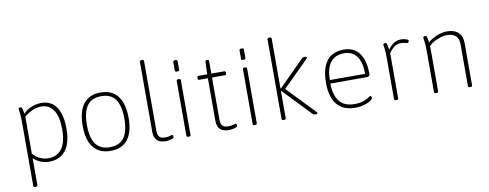

<svg xmlns="http://www.w3.org/2000/svg" viewBox="-74 -1138 4412 1732"><g transform="rotate(-10 2132.0 -272.0)"><path d="M130 208Q122 208 118 205Q114 202 114 196V-373Q114 -427 111.5 -454.5Q109 -482 106.5 -494Q104 -506 104 -511Q104 -514 106 -516Q108 -518 111 -519.5Q114 -521 118 -521.5Q122 -522 125 -522Q131 -522 134 -518.5Q137 -515 140.5 -502Q144 -489 149 -460Q174 -486 203 -501Q232 -516 261 -522.5Q290 -529 313 -529Q374 -529 415 -498.5Q456 -468 477.5 -408.5Q499 -349 499 -261Q499 -174 475.5 -114.5Q452 -55 406.5 -24.5Q361 6 295 6Q268 6 243 -0.5Q218 -7 195.5 -19.5Q173 -32 152 -51V196Q152 202 148 205Q144 208 136 208ZM293 -26Q374 -26 417 -86Q460 -146 460 -261Q460 -377 421 -437Q382 -497 308 -497Q265 -497 226 -479Q187 -461 152 -432V-92Q182 -59 217.5 -42.5Q253 -26 293 -26Z M858 6Q755 6 701 -61.5Q647 -129 647 -259Q647 -391 700.5 -460Q754 -529 857 -529Q960 -529 1014 -460Q1068 -391 1068 -259Q1068 -129 1014.5 -61.5Q961 6 858 6ZM857 -28Q946 -28 987.5 -86.5Q1029 -145 1029 -262Q1029 -378 987.5 -436.5Q946 -495 857 -495Q769 -495 727.5 -436.5Q686 -378 686 -261Q686 -145 727.5 -86.5Q769 -28 857 -28Z M1362 6Q1327 6 1303.5 -5Q1280 -16 1268 -40Q1256 -64 1256 -101V-740Q1256 -746 1260 -749Q1264 -752 1272 -752H1278Q1286 -752 1290 -749Q1294 -746 1294 -740V-107Q1294 -62 1310 -45Q1326 -28 1363 -28Q1392 -28 1406.5 -34Q1421 -40 1428 -40Q1430 -40 1432 -37.5Q1434 -35 1435 -31.5Q1436 -28 1436.5 -24.5Q1437 -21 1437 -18Q1437 -12 1425 -6.5Q1413 -1 1395.5 2.5Q1378 6 1362 6Z M1569 2Q1561 2 1557 -1Q1553 -4 1553 -10V-513Q1553 -519 1557 -522Q1561 -525 1569 -525H1575Q1583 -525 1587 -522Q1591 -519 1591 -513V-10Q1591 -4 1587 -1Q1583 2 1575 2ZM1572 -595Q1561 -595 1556.5 -598Q1552 -601 1552 -607V-687Q1552 -692 1556.5 -695.5Q1561 -699 1572 -699Q1583 -699 1587.5 -696Q1592 -693 1592 -687V-607Q1592 -602 1587.5 -598.5Q1583 -595 1572 -595Z M1940 6Q1905 6 1881.5 -5Q1858 -16 1846 -40Q1834 -64 1834 -101V-487H1754Q1742 -487 1742 -501V-509Q1742 -523 1754 -523H1834L1839 -638Q1839 -645 1842.5 -647.5Q1846 -650 1854 -650H1857Q1865 -650 1868.5 -647Q1872 -644 1872 -638V-523H1991Q2003 -523 2003 -509V-501Q2003 -487 1991 -487H1872V-107Q1872 -62 1888 -45Q1904 -28 1941 -28Q1972 -28 1988 -34Q2004 -40 2011 -40Q2013 -40 2015 -37.5Q2017 -35 2018 -31.5Q2019 -28 2019.5 -24.5Q2020 -21 2020 -18Q2020 -12 2007 -6.5Q1994 -1 1975.5 2.5Q1957 6 1940 6Z M2176 2Q2168 2 2164 -1Q2160 -4 2160 -10V-513Q2160 -519 2164 -522Q2168 -525 2176 -525H2182Q2190 -525 2194 -522Q2198 -519 2198 -513V-10Q2198 -4 2194 -1Q2190 2 2182 2ZM2179 -595Q2168 -595 2163.5 -598Q2159 -601 2159 -607V-687Q2159 -692 2163.5 -695.5Q2168 -699 2179 -699Q2190 -699 2194.5 -696Q2199 -693 2199 -687V-607Q2199 -602 2194.5 -598.5Q2190 -595 2179 -595Z M2441 2Q2433 2 2429 -1Q2425 -4 2425 -10V-740Q2425 -746 2429 -749Q2433 -752 2441 -752H2447Q2455 -752 2459 -749Q2463 -746 2463 -740V-283H2468L2700 -515Q2703 -518 2706 -520.5Q2709 -523 2713 -524Q2717 -525 2722 -525H2732Q2738 -525 2742.5 -523Q2747 -521 2747 -517Q2747 -514 2741 -507Q2735 -500 2730 -495L2498 -265V-277L2737 -28Q2742 -23 2747.5 -16Q2753 -9 2753 -5Q2753 -2 2750.5 0Q2748 2 2740 2H2729Q2722 2 2717 -1Q2712 -4 2707 -8L2468 -258H2463V-10Q2463 -4 2459 -1Q2455 2 2447 2Z M3098 6Q2989 6 2932.5 -61.5Q2876 -129 2876 -259Q2876 -349 2899.5 -409Q2923 -469 2970 -499Q3017 -529 3086 -529Q3147 -529 3189 -500Q3231 -471 3253.5 -413.5Q3276 -356 3276 -270Q3276 -265 3273 -260Q3270 -255 3264.5 -251.5Q3259 -248 3253 -248H2914Q2914 -144 2958.5 -86Q3003 -28 3098 -28Q3149 -28 3180.5 -40Q3212 -52 3228.5 -63.5Q3245 -75 3250 -75Q3253 -75 3255.5 -71.5Q3258 -68 3259.5 -63Q3261 -58 3261 -55Q3261 -48 3248 -37.5Q3235 -27 3212.5 -17Q3190 -7 3160.5 -0.5Q3131 6 3098 6ZM2915 -280H3238Q3238 -387 3197.5 -441.5Q3157 -496 3083 -496Q3028 -496 2990.5 -472Q2953 -448 2934 -400Q2915 -352 2915 -280Z M3471 2Q3463 2 3459 -1Q3455 -4 3455 -10V-373Q3455 -427 3452.5 -454.5Q3450 -482 3447.5 -494Q3445 -506 3445 -511Q3445 -514 3447 -516Q3449 -518 3452 -519.5Q3455 -521 3459 -521.5Q3463 -522 3466 -522Q3472 -522 3475 -518.5Q3478 -515 3481.5 -501Q3485 -487 3490 -457Q3504 -478 3522 -494.5Q3540 -511 3562 -520.5Q3584 -530 3608 -530Q3634 -530 3655.5 -523Q3677 -516 3677 -508Q3677 -505 3676 -501.5Q3675 -498 3673 -494.5Q3671 -491 3669 -489Q3667 -487 3665 -487Q3661 -487 3642.5 -492Q3624 -497 3603 -497Q3564 -497 3536 -473Q3508 -449 3493 -423V-10Q3493 -4 3489 -1Q3485 2 3477 2Z M3837 2Q3829 2 3825 -1Q3821 -4 3821 -10V-373Q3821 -427 3818.5 -454.5Q3816 -482 3813.5 -494Q3811 -506 3811 -511Q3811 -514 3813 -516Q3815 -518 3818 -519.5Q3821 -521 3825 -521.5Q3829 -522 3832 -522Q3838 -522 3841 -518.5Q3844 -515 3847.5 -502Q3851 -489 3856 -460Q3872 -476 3900 -491.5Q3928 -507 3962 -518Q3996 -529 4030 -529Q4076 -529 4107 -513.5Q4138 -498 4154 -468.5Q4170 -439 4170 -395V-10Q4170 -4 4166 -1Q4162 2 4153 2H4149Q4140 2 4136 -1Q4132 -4 4132 -10V-395Q4132 -445 4104.5 -470.5Q4077 -496 4024 -496Q3997 -496 3966.5 -487Q3936 -478 3908 -462.5Q3880 -447 3859 -426V-10Q3859 -4 3855 -1Q3851 2 3843 2Z"/></g></svg>

Font: Asap Thin
Style: Regular
Weight: 250
Designer: Pablo Cosgaya
Foundry: Omnibus-Type
Version: Version 3.001